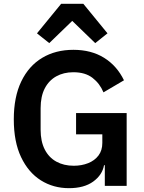

<svg xmlns="http://www.w3.org/2000/svg" viewBox="-20 -970 752 1002"><path d="M527 0V-108H523Q514 -57 466.5 -22.5Q419 12 340 12Q258 12 193 -29Q128 -70 90 -150Q52 -230 52 -347Q52 -464 91 -545Q130 -626 200 -668Q270 -710 363 -710Q456 -710 523 -668.5Q590 -627 627 -551L520 -488Q501 -534 463 -563.5Q425 -593 363 -593Q312 -593 273.5 -571.5Q235 -550 213.5 -508.5Q192 -467 192 -405V-293Q192 -232 213.5 -190Q235 -148 274 -126.5Q313 -105 365 -105Q406 -105 440 -118.5Q474 -132 494 -158.5Q514 -185 514 -224V-269H377V-380H641V0ZM299 -950H415L541 -796L477 -745L357 -861L237 -745L173 -796Z"/></svg>

Font: IBM Plex Sans SemiBold
Style: Regular
Weight: 600
Designer: Mike Abbink, Paul van der Laan, Pieter van Rosmalen
Foundry: Bold Monday
Version: Version 3.201